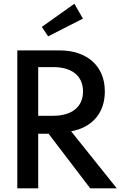

<svg xmlns="http://www.w3.org/2000/svg" viewBox="-20 -1024 656 1044"><path d="M303.2 -750Q359.1 -750 404.5 -734.8Q450 -719.5 482.3 -690.9Q514.5 -662.3 532.3 -620.9Q550 -579.5 550 -526.8Q550 -482.3 537.3 -445.7Q524.5 -409.1 500.7 -381.6Q476.8 -354.1 443 -335.9Q409.1 -317.7 366.8 -310L615 0H470.5L244.1 -296.8H187.7V0H74.1V-750ZM187.7 -394.5H270.5Q306.8 -394.5 336.6 -403.2Q366.4 -411.8 387.5 -428.4Q408.6 -445 420 -469.8Q431.4 -494.5 431.4 -526.8Q431.4 -559.1 420 -583.9Q408.6 -608.6 387.5 -625.5Q366.4 -642.3 336.6 -650.7Q306.8 -659.1 270.5 -659.1H187.7ZM384.5 -1003.6 430.9 -922.7 241.8 -826.4 207.3 -877.7Z"/></svg>

Font: Spartan MB SemBd
Style: Regular
Weight: 600
Designer: Matt Bailey, Mirko Velimirovic
Foundry: Matt Bailey
Version: Version 1.005